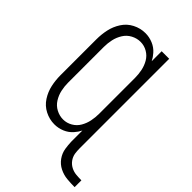

<svg xmlns="http://www.w3.org/2000/svg" viewBox="-271 -839 1118 1118"><g transform="rotate(45 287.5 -280.0)"><path d="M575 183Q543 183 511.5 180Q480 177 451 162.5Q422 148 403 121.5Q384 95 379 63Q375 37 374 10V1V-82Q363 -60 346 -41Q325 -17 295 -4.5Q265 8 233 8Q192 8 155 -11Q118 -30 95.5 -65Q73 -100 64.5 -139.5Q56 -179 56 -220V-515Q56 -556 64.5 -595.5Q73 -635 95.5 -670Q118 -705 155 -724Q192 -743 233 -743Q265 -743 295 -730.5Q325 -718 346 -694Q363 -675 374 -653V-735H436V2Q436 23 439 44Q443 66 456 84Q469 102 489 112.5Q509 123 531 125Q553 127 575 127ZM374 3V1ZM249 -48Q279 -48 305.5 -63.5Q332 -79 347 -105Q362 -131 368 -160.5Q374 -190 374 -220V-515Q374 -545 368 -574.5Q362 -604 347 -630Q332 -656 305.5 -671.5Q279 -687 249 -687Q219 -687 191.5 -672.5Q164 -658 147.5 -631.5Q131 -605 124.5 -575Q118 -545 118 -515V-220Q118 -190 124.5 -160Q131 -130 147.5 -103.5Q164 -77 191.5 -62.5Q219 -48 249 -48Z"/></g></svg>

Font: Iosevka SS01 Light
Style: Regular
Weight: 300
Monospace: yes
Designer: Belleve Invis
Foundry: Belleve Invis
Version: 2.3.3; ttfautohint (v1.8.3)